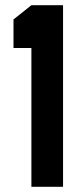

<svg xmlns="http://www.w3.org/2000/svg" viewBox="-20 -720 295 740"><path d="M101 0V-535H32V-645L101 -700H223V0Z"/></svg>

Font: Stick No Bills ExtraLight
Style: Bold
Weight: 700
Version: Version 2.000